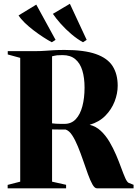

<svg xmlns="http://www.w3.org/2000/svg" viewBox="-20 -1020 744 1040"><path d="M21.5 0V-18.5L89.5 -36V-706.5L22 -725V-743H169.5Q199.5 -743 223 -744.8Q246.5 -746.5 271.2 -748Q296 -749.5 330 -749.5Q436.5 -749.5 499.5 -727.2Q562.5 -705 590 -661.8Q617.5 -618.5 617.5 -555.5Q617.5 -513.5 600.8 -470.2Q584 -427 550.5 -393Q517 -359 465.5 -344Q499.5 -336 526 -311.2Q552.5 -286.5 572.8 -252.2Q593 -218 608.8 -181Q624.5 -144 636.5 -111Q648.5 -78 658.2 -56Q668 -34 677 -29.5L703.5 -19V0H504.5Q492.5 0 480.5 -21.5Q468.5 -43 456.2 -77Q444 -111 430.5 -150.2Q417 -189.5 402.2 -225.8Q387.5 -262 371 -287.2Q354.5 -312.5 335 -318.5Q325.5 -318.5 316.2 -318.5Q307 -318.5 298 -318.5Q289 -318.5 280.2 -318.8Q271.5 -319 262 -319V-36L338 -19V0ZM329.5 -349Q366.5 -349 390.5 -374.5Q414.5 -400 426.2 -444.5Q438 -489 438 -545.5Q438 -598.5 426 -638Q414 -677.5 387.8 -699.5Q361.5 -721.5 319 -721.5Q298.5 -721.5 288.8 -720.5Q279 -719.5 274 -717.8Q269 -716 262 -715V-352Q270.5 -350.5 283.5 -349.8Q296.5 -349 309.2 -349Q322 -349 329.5 -349ZM260 -791.5Q240 -802 214.2 -818.8Q188.5 -835.5 162.2 -855.5Q136 -875.5 114.2 -896.5Q92.5 -917.5 80.5 -936.5L176.5 -995L281 -804L261 -791.5ZM429 -791.5Q398 -808.5 366.8 -835Q335.5 -861.5 309.2 -891Q283 -920.5 266.5 -945L358.5 -999.5L449.5 -804L430 -791.5Z"/></svg>

Font: Merriweather 144pt ExtraBold
Style: Regular
Weight: 800
Version: Version 2.100